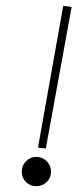

<svg xmlns="http://www.w3.org/2000/svg" viewBox="-20 -634 267 662"><path d="M69.5 -6.5Q55 -21 55 -42Q55 -63 69.5 -78Q84 -93 105 -93Q126 -93 141 -78Q156 -63 156 -42Q156 -21 141 -6.5Q126 8 105 8Q84 8 69.5 -6.5ZM111 -125 198 -614 227 -610 138 -122Z"/></svg>

Font: Sail
Style: Regular
Weight: 400
Designer: Miguel Hernandez
Foundry: Miguel Hernandez
Version: Version 1.002